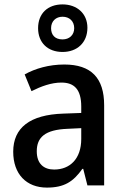

<svg xmlns="http://www.w3.org/2000/svg" viewBox="-20 -842 565 872"><path d="M264 -606C330 -606 377 -648 377 -716C377 -781 329 -822 264 -822C197 -822 153 -781 153 -714C153 -648 197 -606 264 -606ZM264 -663C230 -663 212 -683 212 -714C212 -746 234 -766 264 -766C295 -766 317 -746 317 -714C317 -683 295 -663 264 -663ZM272 -549C203 -549 140 -531 92 -504L123 -428C167 -450 213 -467 259 -467C317 -467 349 -436 349 -358V-329L267 -326C116 -321 40 -262 40 -153C40 -51 100 10 193 10C272 10 313 -17 354 -75H358L377 0H453V-364C453 -488 394 -549 272 -549ZM287 -257 349 -260V-211C349 -120 297 -72 226 -72C179 -72 147 -98 147 -155C147 -218 184 -253 287 -257Z"/></svg>

Font: Noto Sans Bengali SemiCondensed Medium
Style: Regular
Weight: 500
Width: 4
Designer: Joana Ranito - Universal Thirst; Jelle Bosma - Monotype Design Team
Foundry: Universal Thirst ehf.
Version: Version 3.000